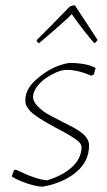

<svg xmlns="http://www.w3.org/2000/svg" viewBox="-20 -693 403 720"><path d="M131 -535 127 -531Q119 -534 117 -542Q170 -594 240 -667Q250 -673 261 -673L329 -569L346 -543Q339 -533 334 -531Q305 -562 249 -640L234 -625Q186 -581 131 -535ZM140 7Q118 7 82 -5Q46 -17 24 -31L32 -54L39 -57Q117 -19 157 -17Q214 -34 249.5 -66Q285 -98 286 -142Q285 -150 279 -157.5Q273 -165 260.5 -173Q248 -181 238.5 -187Q229 -193 210 -203Q191 -213 182 -218Q178 -220 165 -227.5Q152 -235 147.5 -237.5Q143 -240 132 -247Q121 -254 116 -257.5Q111 -261 103 -267.5Q95 -274 91 -279Q87 -284 82.5 -290.5Q78 -297 76.5 -304Q75 -311 75 -318Q75 -364 127 -404Q180 -448 240 -457Q304 -457 339 -438L336 -430L332 -414L323 -409Q272 -431 231 -431Q196 -431 145 -395Q104 -361 104 -329Q104 -312 121.5 -294.5Q139 -277 155 -267.5Q171 -258 205 -241Q210 -238 222 -232Q234 -226 240 -223Q246 -220 256 -214.5Q266 -209 272 -205Q278 -201 285.5 -195.5Q293 -190 297.5 -185Q302 -180 306 -174Q310 -168 312 -161.5Q314 -155 314 -148Q314 -87 264.5 -46.5Q215 -6 140 7Z"/></svg>

Font: Albura ExtraLight
Style: Italic
Weight: 156
Italic angle: -7°
Designer: Mercedes Jáuregui
Foundry: Omnibus-Type Team
Version: Version 1.000